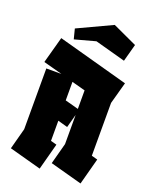

<svg xmlns="http://www.w3.org/2000/svg" viewBox="-154 -914 777 994"><g transform="rotate(20 235.0 -417.0)"><path d="M191 -1 15 -49 46 -165V-500H129L25 -528L65 -674L455 -567L422 -447V-156L455 -147L416 -1L240 -49L271 -165V-326L251 -252L197 -267V-156L230 -147ZM197 -379 271 -359V-461L197 -481ZM128 -690 114 -745 302 -833 436 -771 410 -675 242 -721Z"/></g></svg>

Font: Blaka
Style: Regular
Weight: 400
Designer: Mohamed Gaber
Foundry: Kief Type Foundry
Version: Version 1.003; ttfautohint (v1.8.4.7-5d5b)